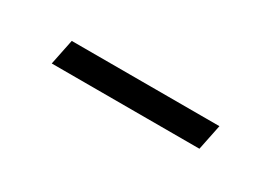

<svg xmlns="http://www.w3.org/2000/svg" viewBox="-12 -429 411 286"><g transform="rotate(30 193.0 -286.0)"><path d="M58 -264 67 -308H321L312 -264Z"/></g></svg>

Font: Saira Expanded ExtraLight
Style: Italic
Weight: 250
Width: 7
Italic angle: -12°
Designer: Hector Gatti with collaboration of the Omnibus-Type team
Foundry: Omnibus-Type
Version: Version 1.101